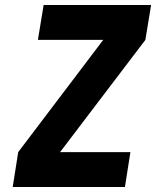

<svg xmlns="http://www.w3.org/2000/svg" viewBox="-20 -750 640 770"><path d="M481 0H31L53 -140L394 -590H132L155 -730H586L563 -590L221 -140H503Z"/></svg>

Font: JetBrains Mono Extra Bold
Style: Italic
Weight: 800
Italic angle: -9°
Monospace: yes
Designer: Philipp Nurullin, Konstantin Bulenkov
Foundry: JetBrains
Version: 2.002